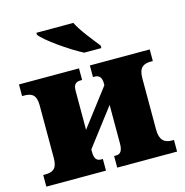

<svg xmlns="http://www.w3.org/2000/svg" viewBox="-111 -870 935 973"><g transform="rotate(-15 356.0 -383.0)"><path d="M464 -606V-619C435 -657 381 -721 360 -766H166V-756C191 -721 304 -642 374 -606ZM326 0V-61H318C294 -61 282 -74 282 -110V-123L430 -317V-115C430 -79 420 -61 396 -61H385V0H699V-61H688C650 -61 625 -79 625 -135V-405C625 -461 650 -475 688 -475H699V-536H385V-475H395C419 -475 430 -458 430 -432V-420L282 -226V-431C282 -464 296 -475 320 -475H328V-536H13V-475H24C62 -475 87 -463 87 -407V-129C87 -73 62 -61 24 -61H13V0Z"/></g></svg>

Font: UArctic Serif Black
Style: Regular
Weight: 900
Designer: Customization by Puisto advertising & original work Monotype Design Team
Foundry: Monotype Imaging Inc.
Version: Version 2.004